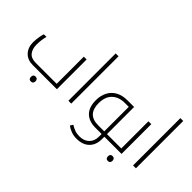

<svg xmlns="http://www.w3.org/2000/svg" viewBox="-88 -1350 2181 2181"><g transform="rotate(45 1002.0 -260.0)"><path d="M362 147Q326 147 326 108Q326 69 362 69Q380 69 389.5 80Q399 91 399 108Q399 125 390 136Q381 147 362 147Z M247 0Q163 0 114 -51.5Q65 -103 65 -189Q65 -209 68 -236Q71 -263 76 -290Q81 -317 89 -337H130Q112 -270 112 -194Q112 -126 145.5 -84Q179 -42 252 -42H589V-478H634V0Z M819 -760H865V0H819Z M1497 -42Q1502 -42 1502 -38V-5Q1502 0 1497 0H1316Q1311 0 1311 -5V-38Q1311 -42 1316 -42ZM1188 240Q1140 240 1100.5 225Q1061 210 1030 187L1052 153Q1085 174 1118 186Q1151 198 1193 198Q1267 198 1310 155.5Q1353 113 1353 44V0H1252Q1149 0 1092 -57Q1035 -114 1035 -225Q1035 -299 1064.5 -356.5Q1094 -414 1151 -446Q1208 -478 1291 -478H1397V38Q1397 132 1342 186Q1287 240 1188 240ZM1353 -42V-436H1290Q1195 -436 1138 -381.5Q1081 -327 1081 -224Q1081 -42 1255 -42Z M1619 167Q1583 167 1583 128Q1583 89 1619 89Q1637 89 1646.5 100Q1656 111 1656 128Q1656 145 1647 156Q1638 167 1619 167Z M1487 0Q1482 0 1482 -5V-38Q1482 -42 1487 -42H1627V-478H1673V0Z M1858 -760H1904V0H1858Z"/></g></svg>

Font: Noto Kufi Arabic ExtraLight
Style: Regular
Weight: 200
Designer: Monotype Design Team, David Williams, Khaled Hosny
Foundry: Google LLC
Version: Version 2.109; ttfautohint (v1.8.4.7-5d5b)